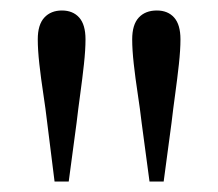

<svg xmlns="http://www.w3.org/2000/svg" viewBox="-20 -825 416 366"><path d="M98 -805Q119 -805 131 -791.5Q143 -778 143 -750Q143 -730 140 -702.5Q137 -675 133 -646Q129 -617 126 -591L111 -479H84L70 -591Q67 -617 62.5 -646.5Q58 -676 55 -703Q52 -730 52 -750Q52 -778 64.5 -791.5Q77 -805 98 -805ZM279 -805Q300 -805 312 -791.5Q324 -778 324 -750Q324 -730 321 -702.5Q318 -675 314 -646Q310 -617 307 -591L292 -479H265L250 -591Q247 -617 242.5 -646.5Q238 -676 235 -703Q232 -730 232 -750Q232 -778 244.5 -791.5Q257 -805 279 -805Z"/></svg>

Font: Noto Serif HK ExtraLight
Style: Regular
Weight: 400
Version: Version 2.002-H1;hotconv 1.1.0;makeotfexe 2.6.0